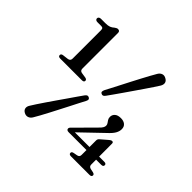

<svg xmlns="http://www.w3.org/2000/svg" viewBox="-175 -907 1114 1114"><g transform="rotate(45 381.5 -350.0)"><path d="M85 -659H115.5Q125 -659 128.8 -655.2Q132.5 -651.5 132.5 -640V-408Q132.5 -398.5 128 -393.5Q123.5 -388.5 115 -387L79 -382.5Q65 -380.5 65 -369.5Q65 -357 82 -357H259Q276 -357 276 -369Q276 -379.5 262 -382L229.5 -387Q221.5 -388.5 217.5 -393.5Q213.5 -398.5 213.5 -407.5V-700Q213.5 -715.5 197.5 -715.5Q192.5 -715.5 188 -713.2Q183.5 -711 178 -707Q167 -697 155 -692.2Q143 -687.5 121.5 -687.5H86Q77 -687.5 72 -683.5Q67 -679.5 67 -673Q67 -667 71.5 -663Q76 -659 85 -659ZM564.5 -168Q564.5 -174.5 566.8 -179Q569 -183.5 573 -186.5L617 -224.5Q622.5 -229 626 -230.5Q629.5 -232 633 -232Q643 -232 643 -221L643.5 -49Q643.5 -40.5 648 -36Q652.5 -31.5 660 -29.5L681.5 -25Q688 -23.5 691.8 -20.5Q695.5 -17.5 695.5 -12.5Q695.5 0 678.5 0H527Q510 0 510 -12.5Q510 -22.5 524 -25L548 -29.5Q556 -31 560.2 -35.8Q564.5 -40.5 564.5 -49ZM522.5 -232Q535 -243.5 540.2 -252.8Q545.5 -262 545.5 -269.5Q545.5 -279.5 540.2 -286.5Q535 -293.5 529.8 -301.8Q524.5 -310 524.5 -322Q524.5 -339 537.2 -350.5Q550 -362 575.5 -362Q597.5 -362 610.8 -351Q624 -340 624 -320Q624 -302.5 614.2 -284.8Q604.5 -267 577 -242L430.5 -101.5L424.5 -114.5H686Q693.5 -114.5 697.8 -111.5Q702 -108.5 702 -102.5Q702 -89.5 685.5 -89.5H418Q409.5 -89.5 405 -93Q400.5 -96.5 400.5 -102.5Q400.5 -106.5 402.8 -110.5Q405 -114.5 412 -120.5ZM421.5 -392Q415 -383 409.2 -380.8Q403.5 -378.5 395.5 -382.5Q388.5 -386 388.2 -392.8Q388 -399.5 392.5 -409Q400.5 -424 412.2 -446.5Q424 -469 437.8 -496Q451.5 -523 466.2 -551.2Q481 -579.5 495 -606.2Q509 -633 521.5 -655.5Q534 -678 542.5 -692.5Q551.5 -707.5 565.2 -712Q579 -716.5 594 -707.5Q608.5 -699.5 611 -686.5Q613.5 -673.5 604.5 -658.5Q596.5 -645.5 582.8 -625Q569 -604.5 552 -579.5Q535 -554.5 516.5 -527.8Q498 -501 480.2 -475.2Q462.5 -449.5 447.2 -428Q432 -406.5 421.5 -392ZM332 -305.5Q338.5 -314.5 344.5 -316.8Q350.5 -319 358 -315Q365.5 -311 365.8 -304.2Q366 -297.5 361 -288.5Q353 -273.5 341.2 -250.8Q329.5 -228 315.8 -201Q302 -174 287.2 -145.5Q272.5 -117 258.5 -90.2Q244.5 -63.5 232.2 -41Q220 -18.5 211 -4Q202 10.5 188 14.8Q174 19 159.5 11Q145 3 142.5 -10.2Q140 -23.5 149.5 -38Q157 -51 170.8 -71.5Q184.5 -92 201.5 -117.2Q218.5 -142.5 237.2 -169.2Q256 -196 273.8 -221.8Q291.5 -247.5 306.5 -269.2Q321.5 -291 332 -305.5Z"/></g></svg>

Font: Fraunces 17pt
Style: Regular
Weight: 400
Version: Version 1.000;[b76b70a41]